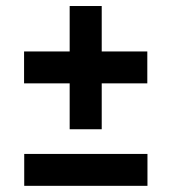

<svg xmlns="http://www.w3.org/2000/svg" viewBox="-20 -610 570 638"><path d="M211.5 -180.5H318V-333H469.5V-439H318V-590H211.5V-439H60V-333H211.5ZM60.5 7.5H470V-98.5H60.5Z"/></svg>

Font: Besley Black
Style: Regular
Weight: 900
Designer: Owen Earl
Foundry: indestructible type*
Version: Version 2.001